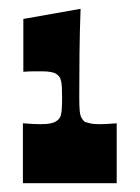

<svg xmlns="http://www.w3.org/2000/svg" viewBox="-20 -824 317 436"><path d="M32 -408V-544Q45 -543 55 -542.5Q65 -542 72 -542Q87 -542 95.5 -544Q104 -546 108 -549Q114 -553 116.5 -558Q119 -563 120 -573Q121 -583 121 -602Q121 -617 120.5 -626Q120 -635 118.5 -641Q117 -647 114.5 -650Q112 -653 108 -656Q99 -662 76 -662Q69 -662 57.5 -662Q46 -662 33 -661V-781L163 -804Q161 -750 160.5 -700Q160 -650 160 -602Q160 -583 161 -572.5Q162 -562 165 -556.5Q168 -551 173 -547Q177 -546 184.5 -544Q192 -542 206 -542Q214 -542 223 -542.5Q232 -543 245 -544V-408Z"/></svg>

Font: Ojuju ExtraBold
Style: Regular
Weight: 800
Designer: Chisaokwu Joboson, Mirko Velimirovic
Foundry: Udi Foundry
Version: Version 1.000